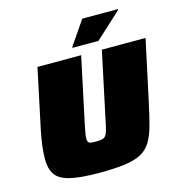

<svg xmlns="http://www.w3.org/2000/svg" viewBox="-128 -1007 1060 1129"><g transform="rotate(-15 402.5 -443.0)"><path d="M338 8Q223 8 160 -7.5Q97 -23 73 -58.5Q49 -94 49 -153Q49 -185 54 -227.5Q59 -270 69 -320L147 -688H413L328 -288Q322 -259 318.5 -239Q315 -219 315 -206Q315 -192 320 -185Q325 -178 336.5 -176.5Q348 -175 367 -175Q390 -175 403.5 -178Q417 -181 425.5 -192Q434 -203 440 -225.5Q446 -248 454 -288L539 -688H805L726 -320Q709 -240 693.5 -183Q678 -126 655.5 -88.5Q633 -51 595 -30Q557 -9 495 -0.5Q433 8 338 8ZM375 -743V-748L475 -894H692V-889L533 -743Z"/></g></svg>

Font: Saira Expanded Black
Style: Italic
Weight: 900
Width: 7
Italic angle: -12°
Designer: Hector Gatti with collaboration of the Omnibus-Type team
Foundry: Omnibus-Type
Version: Version 1.101